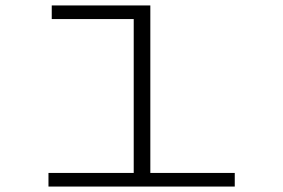

<svg xmlns="http://www.w3.org/2000/svg" viewBox="-20 -685 1040 705"><path d="M158 0V-50H471V-615H170V-665H532V-50H842V0Z"/></svg>

Font: Inconsolata UltraExpanded Light
Style: Regular
Weight: 300
Width: 9
Monospace: yes
Designer: Raph Levien, Cyreal, Brenton Simpson
Foundry: Raph Levien, Cyreal, Google
Version: Version 3.001; ttfautohint (v1.8.2.53-6de2)